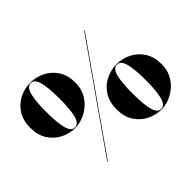

<svg xmlns="http://www.w3.org/2000/svg" viewBox="-151 -1036 1322 1322"><g transform="rotate(-45 510.0 -375.0)"><path d="M35 -540Q35 -611.5 66.5 -660.5Q98 -709.5 148.2 -734.8Q198.5 -760 255 -760Q311.5 -760 361.8 -734.8Q412 -709.5 443.5 -660.5Q475 -611.5 475 -540Q475 -486.5 454 -445.5Q433 -404.5 399.8 -376.5Q366.5 -348.5 328.2 -334.2Q290 -320 255 -320Q198.5 -320 148.2 -345.2Q98 -370.5 66.5 -419.5Q35 -468.5 35 -540ZM190 -540Q190 -438 204.2 -381.2Q218.5 -324.5 255 -324.5Q292 -324.5 306 -381.2Q320 -438 320 -540Q320 -642 306 -698.8Q292 -755.5 255 -755.5Q218.5 -755.5 204.2 -698.8Q190 -642 190 -540ZM770 -750H775.5L250 0H244.5ZM545 -210Q545 -281.5 576.5 -330.5Q608 -379.5 658.2 -404.8Q708.5 -430 765 -430Q821.5 -430 871.8 -404.8Q922 -379.5 953.5 -330.5Q985 -281.5 985 -210Q985 -156.5 964 -115.5Q943 -74.5 909.8 -46.5Q876.5 -18.5 838.2 -4.2Q800 10 765 10Q708.5 10 658.2 -15.2Q608 -40.5 576.5 -89.5Q545 -138.5 545 -210ZM700 -210Q700 -108 714 -51.2Q728 5.5 765 5.5Q801.5 5.5 815.8 -51.2Q830 -108 830 -210Q830 -312 815.8 -368.8Q801.5 -425.5 765 -425.5Q728 -425.5 714 -368.8Q700 -312 700 -210Z"/></g></svg>

Font: Bodoni* 36pt
Style: Bold
Weight: 700
Version: Version 2.3